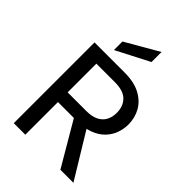

<svg xmlns="http://www.w3.org/2000/svg" viewBox="-271 -1063 1177 1177"><g transform="rotate(45 318.0 -474.5)"><path d="M411 -949V-862L196 -751V-825ZM481 -491Q481 -548 447 -582Q413 -616 339 -616H179V-367H340Q389 -367 420 -382.5Q451 -398 466 -426Q481 -454 481 -491ZM339 -700Q422 -700 475.5 -671.5Q529 -643 555.5 -596Q582 -549 582 -491Q582 -453 569 -416Q556 -379 527 -348.5Q498 -318 451.5 -300.5Q405 -283 340 -283H179V0H79V-700ZM403 -317 596 0H483L297 -317Z"/></g></svg>

Font: Albert Sans Medium
Style: Regular
Weight: 500
Designer: Andreas Rasmussen
Foundry: a.Foundry
Version: Version 1.025